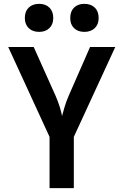

<svg xmlns="http://www.w3.org/2000/svg" viewBox="-20 -973 639 993"><path d="M236.3 0V-265.1L22.5 -730H154.3L267.6 -477.1Q280.8 -447.3 289.6 -418Q298.3 -389.2 300.8 -373Q304.7 -389.2 313.5 -418Q321.8 -446.8 335 -477.1L445.8 -730H576.2L361.8 -265.1V0ZM416 -808.1Q382.8 -808.1 362.8 -827.6Q342.8 -847.2 343.3 -879.9Q343.3 -914.1 362.8 -933.6Q382.8 -953.1 416 -953.1Q450.2 -953.1 470.2 -933.6Q490.2 -914.1 490.2 -879.9Q490.2 -846.7 470.2 -827.6Q450.2 -808.1 416 -808.1ZM182.6 -808.1Q148.4 -808.1 128.4 -827.6Q108.4 -847.2 108.4 -879.9Q108.4 -914.1 128.4 -933.6Q148.4 -953.1 182.6 -953.1Q215.8 -953.1 235.4 -933.6Q255.4 -914.1 255.4 -879.9Q255.4 -846.7 235.4 -827.6Q215.8 -808.1 182.6 -808.1Z"/></svg>

Font: UDEV Gothic 35
Style: Bold
Weight: 700
Version: v2.1.0; ttfautohint (v1.8.4.7-5d5b-dirty) -l 6 -r 45 -G 200 